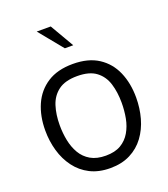

<svg xmlns="http://www.w3.org/2000/svg" viewBox="-160 -1005 992 1132"><g transform="rotate(-20 336.0 -439.5)"><path d="M530.3 -326.2Q530.3 -276.4 521.5 -230Q512.7 -183.6 490.7 -146Q468.8 -108.4 431.6 -86.4Q394.5 -64.5 336.9 -64.5Q280.3 -64.5 242.2 -86.4Q204.1 -108.4 182.1 -146Q160.2 -183.6 150.9 -230Q141.6 -276.4 141.6 -326.2Q141.6 -392.6 158.7 -446.3Q175.8 -500 218.3 -531.7Q260.7 -563.5 336.9 -563.5Q413.1 -563.5 455.1 -531.7Q497.1 -500 513.7 -446.3Q530.3 -392.6 530.3 -326.2ZM621.1 -326.2Q621.1 -416 590.3 -486.8Q559.6 -557.6 496.6 -598.6Q433.6 -639.6 336.9 -639.6Q240.2 -639.6 176.8 -598.6Q113.3 -557.6 82 -486.8Q50.8 -416 50.8 -326.2Q50.8 -258.8 68.4 -197.8Q85.9 -136.7 121.6 -88.9Q157.2 -41 210.9 -13.7Q264.6 13.7 336.9 13.7Q409.2 13.7 462.9 -13.7Q516.6 -41 551.8 -88.9Q586.9 -136.7 604 -197.8Q621.1 -258.8 621.1 -326.2ZM325.2 -742.2 203.1 -891.6H291L377.9 -742.2Z"/></g></svg>

Font: Namkio Khamti
Style: Regular
Weight: 400
Designer: Debbi Hosken
Foundry: SIL International
Version: Version 3.917